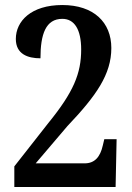

<svg xmlns="http://www.w3.org/2000/svg" viewBox="-20 -744 524 764"><path d="M37 0H440L444 -190H395L389 -165C379 -120 357 -94 317 -94H122L248 -242C363 -363 423 -448 423 -553C423 -655 353 -724 228 -724C104 -724 43 -660 43 -589C43 -529 90 -512 141 -512C141 -608 162 -669 228 -669C276 -669 303 -627 303 -547C303 -452 273 -378 172 -254L37 -82Z"/></svg>

Font: Noto Serif Ethiopic Condensed SemiBold
Style: Regular
Weight: 600
Width: 3
Designer: Monotype Design Team
Foundry: Monotype Imaging Inc.
Version: Version 2.102